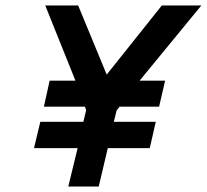

<svg xmlns="http://www.w3.org/2000/svg" viewBox="-20 -680 754 700"><path d="M140 -291 161 -386H255L145 -660H265L369 -408L570 -660H714L489 -386H582L560 -291H416L405 -277L395 -236H548L526 -140H373L340 0H229L263 -140H104L127 -236H284L294 -278L290 -291Z"/></svg>

Font: Titillium Web
Style: SemiBold Italic
Weight: 600
Italic angle: -13°
Version: Version 1.001;PS 57.000;hotconv 1.0.70;makeotf.lib2.5.55311